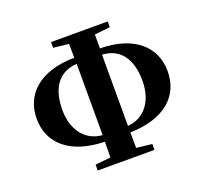

<svg xmlns="http://www.w3.org/2000/svg" viewBox="-129 -913 1143 1069"><g transform="rotate(-20 442.5 -378.5)"><path d="M368 -351C368 -292 368 -232 368 -174C267 -181 205 -264 205 -382C205 -511 261 -590 368 -596C368 -529 368 -462 368 -395ZM518 -397C518 -463 518 -530 518 -596C625 -590 680 -511 680 -382C680 -264 618 -181 518 -174C518 -233 518 -293 518 -352ZM519 -715 611 -725V-759H275V-725L366 -715C366 -688 367 -660 367 -633C158 -630 54 -526 54 -385C54 -238 162 -140 367 -135C367 -104 367 -73 366 -42L275 -33V2H611V-33L519 -43L518 -135C723 -140 830 -239 830 -385C830 -526 726 -630 519 -633Z"/></g></svg>

Font: Noto Serif TC Black
Style: Regular
Weight: 900
Version: Version 1.001;PS 1.001;hotconv 16.6.54;makeotf.lib2.5.65590